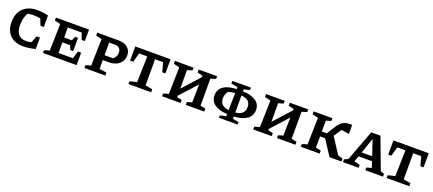

<svg xmlns="http://www.w3.org/2000/svg" viewBox="68 -1618 6101 2704"><g transform="rotate(20 3118.5 -265.5)"><path d="M322 9Q191 9 119.5 -61.5Q48 -132 48 -261Q48 -392 125 -466Q202 -540 338 -540Q373 -540 413.5 -535Q454 -530 499 -519V-347H449L411 -444Q387 -449 361.5 -451.5Q336 -454 311 -454Q264 -454 218 -443Q197 -402 186 -358Q175 -314 175 -262Q175 -75 331 -75Q365 -75 409 -86L449 -189H499V-17Q398 9 322 9Z M1070 -187H1117V0H614V-40Q648 -54 692 -63L702 -465L614 -486V-530H1110V-358H1062L1028 -456H819V-306H934L962 -369H1004V-169H962L933 -233H819V-74H1034Z M1554 -530Q1640 -530 1690.5 -487Q1741 -444 1741 -370Q1741 -317 1714 -277Q1687 -237 1639 -215Q1591 -193 1526 -193H1439V-61L1547 -45V0H1234V-40Q1248 -48 1266.5 -53.5Q1285 -59 1312 -63L1322 -465L1234 -486V-530ZM1521 -456H1439V-266H1566Q1616 -304 1616 -364Q1616 -456 1521 -456Z M2332 -530V-318H2285L2247 -456H2127V-64L2234 -45V0H1894V-40Q1920 -48 1946.5 -55Q1973 -62 2000 -66L2010 -456H1888L1850 -318H1803V-530Z M2398 0V-40Q2432 -54 2476 -63L2486 -465L2398 -486V-530H2678V-490Q2661 -483 2640.5 -477Q2620 -471 2601 -467L2602 -188L2834 -445L2835 -465L2753 -486V-530H3030V-490Q2990 -475 2952 -467V-61L3030 -45V0H2754V-41Q2772 -49 2789.5 -54Q2807 -59 2826 -63L2832 -336L2602 -82V-61L2675 -45V0Z M3254 11V-24Q3275 -30 3294 -35Q3313 -40 3343 -44L3344 -78Q3222 -83 3154.5 -132Q3087 -181 3087 -267Q3087 -354 3155.5 -402.5Q3224 -451 3352 -454V-483L3254 -502V-542H3533V-507Q3512 -500 3490 -494.5Q3468 -489 3445 -486V-454Q3564 -450 3636 -405Q3708 -360 3708 -270Q3708 -182 3639 -132.5Q3570 -83 3445 -78V-42L3533 -28V11ZM3212 -266Q3212 -152 3345 -137L3350 -394Q3321 -392 3295 -387Q3269 -382 3249 -375Q3229 -347 3220.5 -321Q3212 -295 3212 -266ZM3582 -268Q3582 -326 3548.5 -356Q3515 -386 3445 -393V-137Q3516 -145 3549 -177.5Q3582 -210 3582 -268Z M3764 0V-40Q3798 -54 3842 -63L3852 -465L3764 -486V-530H4044V-490Q4027 -483 4006.5 -477Q3986 -471 3967 -467L3968 -188L4200 -445L4201 -465L4119 -486V-530H4396V-490Q4356 -475 4318 -467V-61L4396 -45V0H4120V-41Q4138 -49 4155.5 -54Q4173 -59 4192 -63L4198 -336L3968 -82V-61L4041 -45V0Z M4477 0V-40Q4497 -48 4513.5 -52.5Q4530 -57 4555 -63L4565 -465L4477 -486V-530H4758V-490Q4741 -483 4721 -477Q4701 -471 4682 -467V-303H4757L4831 -422Q4855 -459 4880 -485Q4905 -511 4938.5 -524Q4972 -537 5020 -537Q5032 -537 5052 -535V-400L4936 -419Q4924 -403 4912 -385L4859 -304L5013 -66L5086 -45V0H4907L4758 -230H4682V-61L4760 -45V0Z M5654 -60Q5669 -56 5679 -52.5Q5689 -49 5709 -42V0H5444V-41L5519 -61L5489 -151H5287L5257 -66Q5282 -62 5302 -55.5Q5322 -49 5344 -42V0H5109V-41L5166 -67L5340 -530H5478ZM5310 -218H5467L5390 -448Z M6201 -530V-318H6154L6116 -456H5996V-64L6103 -45V0H5763V-40Q5789 -48 5815.5 -55Q5842 -62 5869 -66L5879 -456H5757L5719 -318H5672V-530Z"/></g></svg>

Font: Piazzolla SC SemiBold
Style: Regular
Weight: 600
Designer: Juan Pablo del Peral
Foundry: Huerta Tipografica
Version: Version 1.330